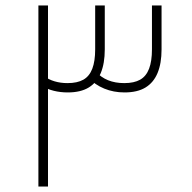

<svg xmlns="http://www.w3.org/2000/svg" viewBox="-20 -680 699 700"><path d="M434 -343Q394 -343 360 -357Q326 -371 302 -397L328 -420Q348 -398 374 -387.5Q400 -377 433 -377Q469 -377 491 -389.5Q513 -402 523.5 -429.5Q534 -457 534 -500V-660H569V-500Q569 -449 554.5 -414Q540 -379 510.5 -361Q481 -343 434 -343ZM120 0V-660H155V0ZM227 -343Q200 -343 176 -349Q152 -355 132 -367L140 -403Q157 -390 179 -383.5Q201 -377 226 -377Q262 -377 284 -389.5Q306 -402 316.5 -429.5Q327 -457 327 -500V-660H362V-500Q362 -449 347.5 -414Q333 -379 303.5 -361Q274 -343 227 -343Z"/></svg>

Font: Cairo Play ExtraLight
Style: Regular
Weight: 250
Version: Version 3.119